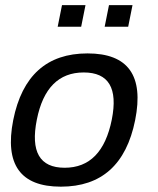

<svg xmlns="http://www.w3.org/2000/svg" viewBox="-20 -718 606 738"><path d="M228.5 -73.2Q372.6 -73.2 409.7 -258.3Q445.8 -439.5 301.8 -439.5Q157.7 -439.5 121.6 -258.3Q84.5 -73.2 228.5 -73.2ZM30.8 -256.3Q82 -512.7 316.4 -512.7Q550.8 -512.7 499.5 -256.3Q448.2 -0.5 213.9 -0.5Q-19.5 -0.5 30.8 -256.3ZM489.3 -698.2 472.7 -615.2H382.3L398.9 -698.2ZM308.6 -698.2 292 -615.2H201.7L218.3 -698.2Z"/></svg>

Font: Sansation
Style: Italic
Weight: 400
Designer: Bernd Montag
Version: Version 1.301